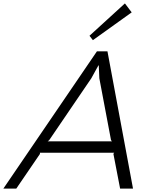

<svg xmlns="http://www.w3.org/2000/svg" viewBox="-74 -1113 889 1133"><path d="M207 -278.8H586.9L581.1 -286.1L512.2 -650.9L508.8 -727.1H506.8L464.8 -650.9L215.8 -285.2ZM560.1 -810.1 710.9 0H634.8L595.2 -205.1L600.1 -211.9H161.1L162.1 -205.1L22 0H-54.2L498 -810.1ZM663.1 -1092.8 703.1 -1040 474.1 -876 454.1 -901.9Z"/></svg>

Font: Sinkin Sans 300 Light Italic
Style: Regular
Weight: 300
Italic angle: -112°
Designer: Keith Bates
Foundry: K-Type
Version: Sinkin Sans (version 1.0)  by Keith Bates   •   © 2014   www